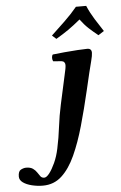

<svg xmlns="http://www.w3.org/2000/svg" viewBox="-126 -685 589 932"><g transform="rotate(-5 168.5 -218.5)"><path d="M196 -316Q201 -337 203 -348.5Q205 -360 205 -367Q205 -375 200.5 -380.5Q196 -386 187 -387L147 -390Q143 -397 143 -407Q143 -417 148 -423Q172 -426 205.5 -429Q239 -432 270 -434Q301 -436 317 -436Q338 -436 338 -415Q338 -402 331 -375.5Q324 -349 317 -320L297 -235Q276 -145 253.5 -65.5Q231 14 203 75.5Q175 137 137 172Q99 207 45 207Q18 207 -8.5 200.5Q-35 194 -51.5 182Q-68 170 -68 153Q-68 127 -54.5 120Q-41 113 -29 113Q-8 113 4 121.5Q16 130 23 141Q30 152 36.5 160.5Q43 169 55 169Q66 169 80 151Q94 133 108 102.5Q122 72 130 34Q141 -17 147.5 -70.5Q154 -124 166 -179ZM330 -644Q345 -609 365 -577Q385 -545 405 -515L377 -497Q352 -517 332 -535.5Q312 -554 292 -581Q258 -553 232 -535Q206 -517 172 -497L152 -515Q184 -545 218 -577.5Q252 -610 280 -644Z"/></g></svg>

Font: Libertinus Serif SemiBold
Style: Italic
Weight: 600
Italic angle: -11.5°
Designer: Philipp H. Poll, Khaled Hosny
Foundry: Caleb Maclennan
Version: Version 7.051;RELEASE